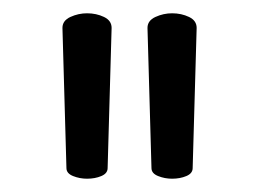

<svg xmlns="http://www.w3.org/2000/svg" viewBox="-20 -745 390 289"><path d="M202 -703Q202 -714 214 -719.5Q226 -725 239 -725Q253 -725 264.5 -719.5Q276 -714 276 -703L270 -492Q270 -484 260.5 -480Q251 -476 239 -476Q228 -476 218 -480Q208 -484 208 -492ZM74 -703Q74 -714 86 -719.5Q98 -725 111 -725Q125 -725 136.5 -719.5Q148 -714 148 -703L142 -492Q142 -484 132.5 -480Q123 -476 111 -476Q100 -476 90 -480Q80 -484 80 -492Z"/></svg>

Font: QiushuiShotai
Style: Regular
Weight: 600
Designer: Fontworks Inc.
Foundry: Fontworks Inc.
Version: Version 1.250